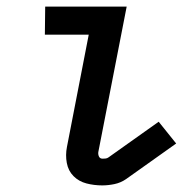

<svg xmlns="http://www.w3.org/2000/svg" viewBox="-20 -550 590 582"><path d="M290 12Q265 12 242 6Q219 0 203 -16Q187 -32 182.5 -56Q178 -80 183 -105L249 -445H116L117 -530H364L278 -89Q277 -82 280 -75.5Q283 -69 291 -69Q295 -69 300 -69.5Q305 -70 309 -73L461 -181L514 -115L362 -7Q346 4 327 8Q308 12 290 12Z"/></svg>

Font: Lode Dark Term
Style: Bold Italic
Weight: 700
Italic angle: -11°
Monospace: yes
Designer: Belleve Invis
Foundry: Belleve Invis
Version: Version 29.2.0